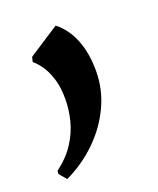

<svg xmlns="http://www.w3.org/2000/svg" viewBox="-81 -174 387 469"><g transform="rotate(-20 113.0 60.0)"><path d="M15.5 241 -0.5 222 0 214Q30 191.5 47 165Q64 138.5 71 110.5Q78 82.5 78 55Q78 26 71.5 4.2Q65 -17.5 55 -32.5Q45 -47.5 34 -56.5L37 -69L117 -121Q144 -100 158 -65Q172 -30 172 16.5Q172 64.5 151.5 108Q131 151.5 95.5 185.8Q60 220 15.5 241Z"/></g></svg>

Font: Merriweather 120pt
Style: Bold Italic
Weight: 700
Italic angle: -7.8°
Version: Version 2.101